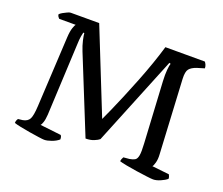

<svg xmlns="http://www.w3.org/2000/svg" viewBox="-116 -878 1224 1052"><g transform="rotate(20 496.0 -352.0)"><path d="M230 0Q222 0 197 -3.5Q172 -7 141.5 -12Q111 -17 85 -22.5Q59 -28 48 -32Q48 -41 51 -48Q54 -55 57 -58L83 -61Q111 -66 121.5 -85.5Q132 -105 135 -161L157 -571Q159 -607 166 -627Q173 -647 177 -651H81Q77 -655 73.5 -660Q70 -665 69 -673Q74 -679 86 -686Q98 -693 110.5 -698.5Q123 -704 129 -704H295L490 -216Q502 -241 520.5 -283Q539 -325 561 -377.5Q583 -430 605.5 -487Q628 -544 647.5 -600Q667 -656 681 -704H911Q916 -698 920 -689Q924 -680 924 -669L881 -656Q852 -646 839.5 -630.5Q827 -615 829 -573L852 -142Q854 -113 848 -92Q842 -71 837 -67L937 -56Q939 -52 941.5 -46Q944 -40 944 -32Q930 -20 906.5 -10Q883 0 865 0Q855 0 827 -3.5Q799 -7 765 -12Q731 -17 702.5 -22.5Q674 -28 662 -32Q662 -39 665.5 -47Q669 -55 671 -58L705 -61Q724 -64 735.5 -70.5Q747 -77 751 -98.5Q755 -120 752 -168L732 -525Q730 -563 732.5 -590.5Q735 -618 739 -628L731 -631L519 -109Q510 -101 489.5 -92.5Q469 -84 441 -84L262 -527Q250 -557 244 -583.5Q238 -610 237 -625H231Q229 -618 226 -601Q223 -584 222 -554L202 -136Q200 -106 194 -89.5Q188 -73 184 -70L306 -56Q313 -50 313 -32Q297 -18 272 -9Q247 0 230 0Z"/></g></svg>

Font: Texturina
Style: Regular
Weight: 400
Designer: Guillermo Torres Carreño
Foundry: Omnibus-Type
Version: Version 1.002; ttfautohint (v1.8.3)